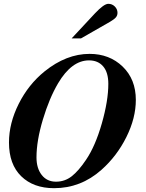

<svg xmlns="http://www.w3.org/2000/svg" viewBox="-20 -967 762 1005"><path d="M691 -444Q691 -349 641.5 -249.5Q592 -150 511 -78Q403 18 263 18Q155 18 91 -44.5Q27 -107 27 -221Q27 -322 78 -423.5Q129 -525 213 -593Q327 -685 449 -685Q553 -685 622 -618.5Q691 -552 691 -444ZM547 -528Q547 -588 520 -619.5Q493 -651 446 -651Q355 -651 284 -531Q238 -453 204.5 -341.5Q171 -230 171 -143Q171 -86 198.5 -51Q226 -16 273 -16Q319 -16 355 -44Q391 -72 430 -130Q479 -202 513 -321Q547 -440 547 -528ZM355 -766 477 -897Q524 -947 547 -947Q567 -947 581 -933Q595 -919 595 -900Q595 -886 586.5 -876Q578 -866 556 -853L404 -766Z"/></svg>

Font: STIX
Style: Bold Italic
Weight: 700
Italic angle: -16.33°
Designer: MicroPress Inc., with final additions and corrections provided by Coen Hoffman, Elsevier (retired)
Version: Version 1.1.1